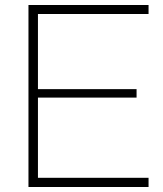

<svg xmlns="http://www.w3.org/2000/svg" viewBox="-20 -749 652 769"><path d="M94 -729H575V-693H121L132 -704V-26L121 -37H575V0H94ZM121 -392H527V-358H121Z"/></svg>

Font: Mona Sans VF XLt
Style: Regular
Weight: 200
Designer: Deni Anggara
Foundry: GitHub
Version: Version 2.000;Glyphs 3.2.3 (3260)